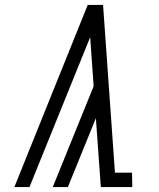

<svg xmlns="http://www.w3.org/2000/svg" viewBox="-20 -755 640 775"><path d="M38 0 334 -735H396L444 -58H513L514 0H387L367 -278L254 0H193L358 -407L344 -605L99 0Z"/></svg>

Font: Iosevka HT Light Extended
Style: Italic
Weight: 300
Width: 7
Italic angle: -9°
Monospace: yes
Designer: Belleve Invis
Foundry: Belleve Invis
Version: Version 32.3.0; ttfautohint (v1.8.4)